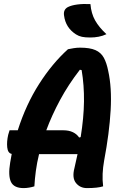

<svg xmlns="http://www.w3.org/2000/svg" viewBox="-20 -954 640 983"><path d="M156 0Q144 4 129 6.5Q114 9 101 9Q51 9 36 -23Q21 -55 32 -121Q36 -144 40 -166Q20 -170 17 -199.5Q14 -229 22 -264L29 -287H71Q113 -419 180.5 -524.5Q248 -630 328 -702Q342 -705 358 -707.5Q374 -710 390 -710Q440 -710 468.5 -697.5Q497 -685 511.5 -658.5Q526 -632 534 -591Q553 -506 546.5 -390Q540 -274 513 -131Q507 -97 505.5 -65Q504 -33 508 0Q480 9 425 9Q390 9 369 -17Q348 -43 361 -93Q370 -130 377 -165H180Q169 -120 163.5 -78.5Q158 -37 156 0ZM303 -287Q333 -287 353.5 -277Q374 -267 385 -250L393 -252Q409 -351 410 -434.5Q411 -518 398 -595L389 -597Q330 -521 287.5 -442Q245 -363 217 -287ZM443 -933Q447 -885 467 -849.5Q487 -814 525 -779Q506 -770 485 -766Q464 -762 442 -762Q416 -762 399.5 -765.5Q383 -769 369 -778Q316 -812 308 -874Q303 -905 328 -918Q346 -927 376 -931Q406 -935 443 -933Z"/></svg>

Font: Recursive Mn Csl St
Style: Bold Italic
Weight: 700
Italic angle: -15°
Monospace: yes
Version: Version 1.079;hotconv 1.0.112;makeotfexe 2.5.65598; ttfautoh